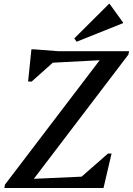

<svg xmlns="http://www.w3.org/2000/svg" viewBox="-20 -948 671 968"><path d="M1.8 0 5.1 -17.4 517.3 -690H630.8L627.2 -672.6L115.2 0ZM83.3 0 93.5 -43.9 493.2 -61.9 478.7 0ZM364 0 374 -42.1 524.5 -173.9H542.5L501.8 0ZM121.6 -536.8 138.4 -699.4H151L271.6 -690L261.4 -645.5L139.6 -536.8ZM211.9 -630.1 224.8 -690H559.7L550.4 -647.9ZM366.4 -737.6 354.5 -754.3 529.5 -928.5H532.6L600.5 -834.5V-831.4Z"/></svg>

Font: Platypi Light
Style: Italic
Weight: 300
Italic angle: -13°
Designer: David Sargent
Foundry: Bolt Cutter Type
Version: Version 1.200